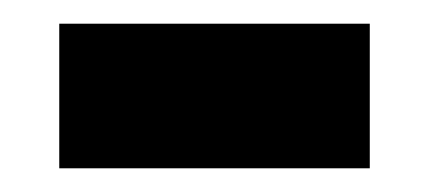

<svg xmlns="http://www.w3.org/2000/svg" viewBox="-20 -349 362 162"><path d="M30 -207V-329H292V-207Z"/></svg>

Font: Noto Sans Thaana
Style: Bold
Weight: 700
Designer: David Williams
Foundry: Google Inc.
Version: Version 3.001; ttfautohint (v1.8.4.7-5d5b)